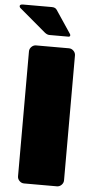

<svg xmlns="http://www.w3.org/2000/svg" viewBox="-77 -935 470 970"><g transform="rotate(5 158.0 -450.0)"><path d="M241.7 -758.3H145.8Q134.2 -758.3 121.7 -768.3L-12.5 -881.7Q-16.7 -885.8 -16.7 -890.8Q-16.7 -900 0 -900H145.8Q164.2 -900 171.7 -887.5L247.5 -774.2Q250.8 -770 250.8 -765.8Q250.8 -758.3 241.7 -758.3ZM50 -33.3V-666.7Q50 -680 60 -690Q70 -700 83.3 -700H250Q263.3 -700 273.3 -690Q283.3 -680 283.3 -666.7V-33.3Q283.3 -20 273.3 -10Q263.3 0 250 0H83.3Q70 0 60 -10Q50 -20 50 -33.3Z"/></g></svg>

Font: BoonTook Mon
Style: Regular
Weight: 400
Designer: Sungsit Sawaiwan
Foundry: FontUni
Version: Version 3.0